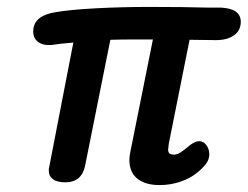

<svg xmlns="http://www.w3.org/2000/svg" viewBox="-20 -530 717 555"><path d="M676 -467Q676 -442 656.5 -428Q637 -414 604 -414L528 -415L468 -115Q466 -101 466 -98Q466 -89 470.5 -86Q475 -83 483 -83Q492 -83 502 -89.5Q512 -96 530 -111Q545 -122 556 -122Q568 -122 576.5 -110.5Q585 -99 585 -84Q585 -69 575.5 -56.5Q566 -44 550 -31Q531 -15 502 -5Q473 5 442 5Q399 5 376.5 -14Q354 -33 354 -67Q354 -79 357 -92L422 -416H387Q325 -416 299 -415L226 -51Q216 -3 169 -3Q145 -3 133 -12Q121 -21 121 -37Q121 -43 122 -46L192 -407Q154 -404 129 -400Q105 -398 90.5 -408.5Q76 -419 76 -439Q76 -485 142 -495Q182 -502 257 -506Q332 -510 412 -510Q511 -510 581 -508H619Q676 -505 676 -467Z"/></svg>

Font: Mali SemiBold
Style: Italic
Weight: 600
Italic angle: -10°
Version: Version 1.000; ttfautohint (v1.6)